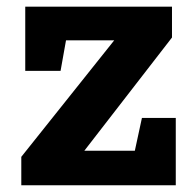

<svg xmlns="http://www.w3.org/2000/svg" viewBox="-20 -548 581 568"><path d="M43 0V-84L317.9 -428.7H175.3L159.2 -338.4H54.7V-528.3H488.8V-437L229.5 -102.1H378.9L399.9 -199.2H500V0Z"/></svg>

Font: Robotiche
Style: Bold
Weight: 700
Designer: Google
Version: Version 2.001